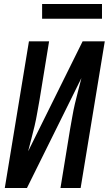

<svg xmlns="http://www.w3.org/2000/svg" viewBox="-20 -942 545 962"><path d="M4 0 125 -735H226L178 -441Q172 -409 166.5 -376.5Q161 -344 153.5 -312Q146 -280 137.5 -248Q129 -216 121 -184L394 -735H505L384 0H283L331 -294Q337 -326 342.5 -358.5Q348 -391 355.5 -423Q363 -455 371.5 -487Q380 -519 388 -551L115 0ZM491 -848H191V-922H491Z"/></svg>

Font: Iosevka Term Curly Semibold
Style: Italic
Weight: 600
Italic angle: -9°
Designer: Belleve Invis
Foundry: Belleve Invis
Version: Version 32.3.0